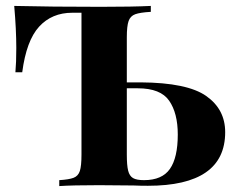

<svg xmlns="http://www.w3.org/2000/svg" viewBox="-20 -628 804 648"><path d="M740 -182Q740 -1 479 -1Q452 -1 431 -2L314 -3Q225 -3 180 0V-20Q213 -22 228.5 -28Q244 -34 249.5 -51Q255 -68 255 -106V-585H224Q155 -585 112 -538Q69 -491 55 -384H32Q35 -417 35 -466Q35 -528 28 -608Q152 -605 320 -605Q429 -605 489 -608V-588Q453 -586 436.5 -580Q420 -574 414 -557Q408 -540 408 -502V-350H455Q612 -349 676 -304Q740 -259 740 -182ZM580 -174Q580 -246 551 -288Q522 -330 445 -330H408V-106Q408 -70 412.5 -52Q417 -34 429 -27Q441 -20 466 -20Q527 -20 553.5 -58Q580 -96 580 -174Z"/></svg>

Font: Playfair Display SC
Style: Bold
Weight: 700
Designer: Claus Eggers Sørensen
Foundry: Claus Eggers Sørensen
Version: Version 1.200; ttfautohint (v1.6)